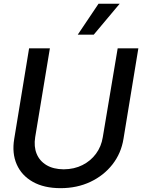

<svg xmlns="http://www.w3.org/2000/svg" viewBox="-20 -983 751 1015"><path d="M602.1 -727.5H711.4L632.8 -249Q620.6 -172.9 574.7 -114Q528.8 -55.2 458 -21.7Q387.2 11.7 300.3 11.7Q212.9 11.7 153.6 -21.7Q94.2 -55.2 68.4 -114Q42.5 -172.9 55.2 -249L133.8 -727.5H243.7L166 -257.8Q158.2 -208.5 173.6 -170.4Q189 -132.3 225.3 -110.4Q261.7 -88.4 316.9 -87.9Q372.6 -88.4 416 -110.4Q459.5 -132.3 487.5 -170.4Q515.6 -208.5 523.4 -257.8ZM391.1 -799.8 501 -963.4H612.8L475.6 -799.8Z"/></svg>

Font: Inter Tight Medium
Style: Italic
Weight: 500
Italic angle: -9.39999°
Designer: Rasmus Andersson
Foundry: rsms
Version: Version 3.004